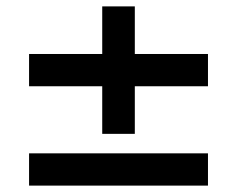

<svg xmlns="http://www.w3.org/2000/svg" viewBox="-20 -581 762 601"><path d="M402 -162H300V-311H71V-412H300V-561H402V-412H631V-311H402ZM631 0H71V-101H631Z"/></svg>

Font: Open Sauce Sans
Style: Bold Italic
Weight: 700
Italic angle: -10°
Designer: Alfredo Marco Pradil
Foundry: Creative Sauce Fz LLC
Version: Version 1.477